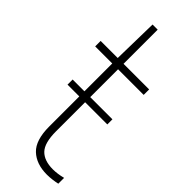

<svg xmlns="http://www.w3.org/2000/svg" viewBox="-250 -763 795 795"><g transform="rotate(45 148.0 -365.5)"><path d="M234 9Q172 9 136 -25Q100 -59 100 -139V-315H31V-345H100V-508H0V-540H100L104 -740H134V-540H284V-508H134V-345H264V-315H134V-145Q134 -77 159.5 -50.5Q185 -24 236 -24Q262 -24 294 -32V2Q280.5 5 264.5 7Q248.5 9 234 9Z"/></g></svg>

Font: Encode Sans Condensed Condensed Thin
Style: Regular
Weight: 100
Width: 3
Designer: Multiple Designers
Foundry: Impallari Type
Version: Version 3.000; ttfautohint (v1.8.3) -l 8 -r 50 -G 200 -x 14 